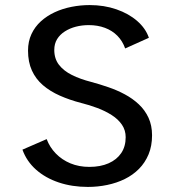

<svg xmlns="http://www.w3.org/2000/svg" viewBox="-20 -726 690 757"><path d="M326.5 11Q264.5 11 212 -6.5Q159.5 -24 122.2 -57Q85 -90 68.5 -136L164 -177.5Q176 -145.5 200 -120.8Q224 -96 257.5 -82Q291 -68 332.5 -68Q376 -68 408.2 -82.2Q440.5 -96.5 458 -122.5Q475.5 -148.5 475.5 -185Q475.5 -212.5 460.8 -234.2Q446 -256 420.5 -272.2Q395 -288.5 363.8 -300.2Q332.5 -312 300 -320Q254 -332 215.8 -349Q177.5 -366 149.2 -390.2Q121 -414.5 105.8 -448Q90.5 -481.5 90.5 -526.5Q90.5 -562.5 104 -591.5Q117.5 -620.5 141.2 -642Q165 -663.5 195.8 -677.8Q226.5 -692 262 -699Q297.5 -706 333.5 -706Q390.5 -706 439 -689.2Q487.5 -672.5 521 -643.2Q554.5 -614 567 -577L473.5 -535Q463 -564.5 442.8 -585Q422.5 -605.5 393.8 -616.2Q365 -627 330 -627Q303.5 -627 279.2 -620.8Q255 -614.5 235.8 -602.2Q216.5 -590 205.2 -571.8Q194 -553.5 194 -529Q194 -494.5 212.5 -470.5Q231 -446.5 263.8 -430.2Q296.5 -414 339.5 -403Q373 -394 407.2 -382.2Q441.5 -370.5 472.2 -354Q503 -337.5 527.2 -314.8Q551.5 -292 565.5 -261.8Q579.5 -231.5 579.5 -192.5Q579.5 -150.5 565.8 -117.5Q552 -84.5 528 -60.2Q504 -36 472 -20.2Q440 -4.5 402.8 3.2Q365.5 11 326.5 11Z"/></svg>

Font: Trispace Thin
Style: Regular
Weight: 400
Version: Version 1.210